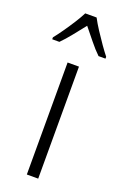

<svg xmlns="http://www.w3.org/2000/svg" viewBox="-175 -811 551 857"><g transform="rotate(20 100.5 -382.5)"><path d="M128 0H74V-532H128ZM127 -765Q139 -742 157.5 -713.5Q176 -685 195 -658Q214 -631 227 -615V-606H194Q171 -628 147 -658Q123 -688 100 -716Q78 -688 53.5 -657.5Q29 -627 8 -606H-26V-615Q-10 -635 8.5 -661.5Q27 -688 44.5 -715.5Q62 -743 73 -765Z"/></g></svg>

Font: Noto Sans Gurmukhi Condensed Light
Style: Regular
Weight: 300
Width: 3
Designer: Jelle Bosma - Monotype Design Team
Foundry: Monotype Imaging Inc.
Version: Version 2.004; ttfautohint (v1.8.4.7-5d5b)